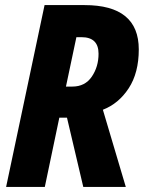

<svg xmlns="http://www.w3.org/2000/svg" viewBox="-20 -734 566 754"><path d="M4 0 155 -714H312Q525 -714 525 -540Q525 -448 485.5 -387.5Q446 -327 384 -303L474 0H307L243 -272H213L156 0ZM264 -394Q314 -394 340.5 -433Q367 -472 367 -523Q367 -588 300 -588H280L239 -394Z"/></svg>

Font: Noto Sans Condensed ExtraBold
Style: Italic
Weight: 800
Width: 3
Italic angle: -12°
Designer: Monotype Design Team
Foundry: Monotype Imaging Inc.
Version: Version 2.013; ttfautohint (v1.8.4.7-5d5b)